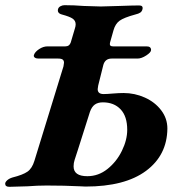

<svg xmlns="http://www.w3.org/2000/svg" viewBox="-30 -716 698 741"><path d="M-10 -7Q-10 -13 -2.5 -20Q5 -27 18 -31Q58 -41 76 -53.5Q94 -66 103 -96L215 -460Q217 -470 217 -474Q217 -482 212 -486Q207 -490 194 -490H118Q109 -490 104 -494Q99 -498 101 -504Q105 -516 121 -526.5Q137 -537 153 -537H222Q238 -537 243 -552L259 -606Q262 -615 262 -622Q262 -636 250.5 -644Q239 -652 209 -660Q190 -665 194 -681Q196 -688 203.5 -692Q211 -696 219 -696Q256 -696 293 -693Q341 -691 359 -691Q378 -691 430 -693Q484 -695 507 -695Q523 -695 520 -681Q518 -672 511.5 -667.5Q505 -663 492 -660Q448 -648 431.5 -636Q415 -624 408 -599L395 -553Q394 -550 394 -545Q394 -537 407 -537H536Q553 -537 553 -523Q553 -514 534.5 -502Q516 -490 501 -490H401Q376 -490 369 -466L349 -386Q347 -376 347 -372Q347 -353 370 -353Q383 -353 405 -355Q429 -357 447 -357Q490 -357 529 -339.5Q568 -322 592 -290.5Q616 -259 616 -220Q615 -117 533.5 -56.5Q452 4 300 4Q288 4 279 3Q219 0 150 0Q115 0 76 3Q26 5 6 5Q-10 5 -10 -7ZM461 -215Q461 -267 435.5 -294Q410 -321 367 -321Q348 -321 336 -312.5Q324 -304 317 -284Q306 -251 271 -139L258 -99Q254 -87 254 -74Q254 -36 307 -36Q350 -36 385 -64Q420 -92 440.5 -134Q461 -176 461 -215Z"/></svg>

Font: EB Garamond
Style: Bold Italic
Weight: 700
Italic angle: -17.2°
Designer: Georg Duffner and Octavio Pardo
Foundry: Georg Duffner
Version: Version 1.000